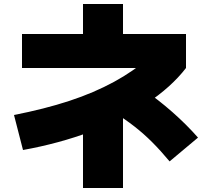

<svg xmlns="http://www.w3.org/2000/svg" viewBox="-20 -840 1040 960"><path d="M50 -265Q126 -280 195 -297.5Q264 -315 326.5 -335.5Q389 -356 445 -380Q501 -404 550.5 -431Q600 -458 642.5 -487.5Q685 -517 720 -550L770 -500H90V-670H395V-820H595V-670H910V-500Q873 -452 823.5 -407.5Q774 -363 713 -322.5Q652 -282 581.5 -246.5Q511 -211 432.5 -181.5Q354 -152 269 -129Q184 -106 95 -90ZM395 100V-300H595V100ZM828 -33Q783 -87 741 -129Q699 -171 653 -207Q607 -243 551 -278L696 -393Q770 -343 841.5 -280Q913 -217 970 -152Z"/></svg>

Font: M PLUS 1 Thin Black
Style: Regular
Weight: 900
Version: Version 1.001